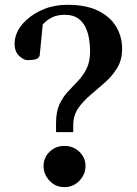

<svg xmlns="http://www.w3.org/2000/svg" viewBox="-20 -766 567 796"><path d="M212.4 -218.3V-256.8Q212.4 -303.2 226.6 -333.5Q240.7 -363.8 261.7 -386.2Q282.7 -408.7 303.7 -430.7Q324.7 -452.6 339.1 -481.4Q353.5 -510.3 353.5 -554.2Q353.5 -577.1 349.6 -603Q345.7 -628.9 335 -652.1Q324.2 -675.3 303.5 -689.9Q282.7 -704.6 248.5 -704.6Q217.8 -704.6 197.5 -694.6Q177.2 -684.6 167.2 -674.6Q157.2 -664.6 157.2 -664.6L144.5 -535.2Q140.6 -524.4 128.7 -520.5Q116.7 -516.6 94.2 -516.6Q79.1 -516.6 59.8 -533.9Q40.5 -551.3 40.5 -585.9Q40.5 -605 48.8 -627Q60.1 -655.8 89.4 -683.1Q118.7 -710.4 162.4 -728.3Q206.1 -746.1 259.8 -746.1Q337.4 -746.1 387.5 -721.2Q437.5 -696.3 461.9 -654.8Q486.3 -613.3 486.3 -563.5Q486.3 -517.6 465.8 -484.1Q445.3 -450.7 415.3 -424.1Q385.3 -397.5 355 -372.1Q324.7 -346.7 304.4 -317.4Q284.2 -288.1 283.7 -249V-218.3ZM247.1 9.8Q210.4 9.8 185.5 -16.6Q160.6 -43 160.6 -78.1Q160.6 -112.3 185.5 -136.7Q210.4 -161.1 247.1 -161.1Q283.7 -161.1 309.1 -136.7Q334.5 -112.3 334.5 -78.1Q334.5 -43 309.1 -16.6Q283.7 9.8 247.1 9.8Z"/></svg>

Font: Gelasio SemiBold
Style: Regular
Weight: 600
Designer: Eben Sorkin
Foundry: Eben Sorkin
Version: Version 1.008